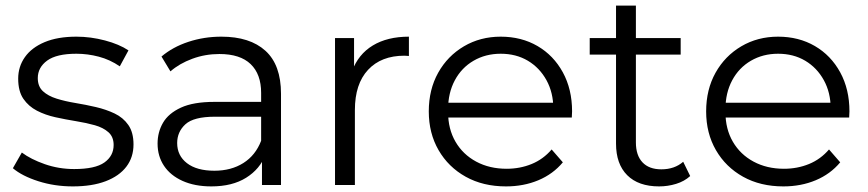

<svg xmlns="http://www.w3.org/2000/svg" viewBox="-20 -661 3101 686"><path d="M240 5Q175 5 117 -13.5Q59 -32 26 -60L58 -116Q90 -92 140 -74.5Q190 -57 245 -57Q320 -57 353 -80.5Q386 -104 386 -143Q386 -172 367.5 -188.5Q349 -205 319 -213.5Q289 -222 252 -228Q215 -234 178.5 -242Q142 -250 112 -265.5Q82 -281 63.5 -308Q45 -335 45 -380Q45 -423 69 -457Q93 -491 139.5 -510.5Q186 -530 253 -530Q304 -530 355 -516.5Q406 -503 439 -481L408 -424Q373 -448 333 -458.5Q293 -469 253 -469Q182 -469 148.5 -444.5Q115 -420 115 -382Q115 -352 133.5 -335Q152 -318 182.5 -308.5Q213 -299 249.5 -293Q286 -287 322.5 -278.5Q359 -270 389.5 -255.5Q420 -241 438.5 -214.5Q457 -188 457 -145Q457 -99 431.5 -65.5Q406 -32 357.5 -13.5Q309 5 240 5Z M916 0V-116L913 -135V-329Q913 -396 875.5 -432Q838 -468 764 -468Q713 -468 667 -451Q621 -434 589 -406L557 -459Q597 -493 653 -511.5Q709 -530 771 -530Q873 -530 928.5 -479.5Q984 -429 984 -326V0ZM735 5Q676 5 632.5 -14.5Q589 -34 566 -68.5Q543 -103 543 -148Q543 -189 562.5 -222.5Q582 -256 626.5 -276.5Q671 -297 746 -297H927V-244H748Q672 -244 642.5 -217Q613 -190 613 -150Q613 -105 648 -78Q683 -51 746 -51Q806 -51 849.5 -78.5Q893 -106 913 -158L929 -109Q909 -57 859.5 -26Q810 5 735 5Z M1177 0V-525H1245V-382L1238 -407Q1260 -467 1312 -498.5Q1364 -530 1441 -530V-461Q1437 -461 1433 -461.5Q1429 -462 1425 -462Q1342 -462 1295 -411.5Q1248 -361 1248 -268V0Z M1788 5Q1706 5 1644 -29.5Q1582 -64 1547 -124.5Q1512 -185 1512 -263Q1512 -341 1545.5 -401Q1579 -461 1637.5 -495.5Q1696 -530 1769 -530Q1843 -530 1900.5 -496.5Q1958 -463 1991 -402.5Q2024 -342 2024 -263Q2024 -258 2023.5 -252.5Q2023 -247 2023 -241H1566V-294H1985L1957 -273Q1957 -330 1932.5 -374.5Q1908 -419 1866 -444Q1824 -469 1769 -469Q1715 -469 1672 -444Q1629 -419 1605 -374Q1581 -329 1581 -271V-260Q1581 -200 1607.5 -154.5Q1634 -109 1681.5 -83.5Q1729 -58 1790 -58Q1838 -58 1879.5 -75Q1921 -92 1951 -127L1991 -81Q1956 -39 1903.5 -17Q1851 5 1788 5Z M2335 5Q2261 5 2221 -35Q2181 -75 2181 -148V-641H2252V-152Q2252 -106 2275.5 -81Q2299 -56 2343 -56Q2390 -56 2421 -83L2446 -32Q2425 -13 2395.5 -4Q2366 5 2335 5ZM2087 -466V-525H2412V-466Z M2779 5Q2697 5 2635 -29.5Q2573 -64 2538 -124.5Q2503 -185 2503 -263Q2503 -341 2536.5 -401Q2570 -461 2628.5 -495.5Q2687 -530 2760 -530Q2834 -530 2891.5 -496.5Q2949 -463 2982 -402.5Q3015 -342 3015 -263Q3015 -258 3014.5 -252.5Q3014 -247 3014 -241H2557V-294H2976L2948 -273Q2948 -330 2923.5 -374.5Q2899 -419 2857 -444Q2815 -469 2760 -469Q2706 -469 2663 -444Q2620 -419 2596 -374Q2572 -329 2572 -271V-260Q2572 -200 2598.5 -154.5Q2625 -109 2672.5 -83.5Q2720 -58 2781 -58Q2829 -58 2870.5 -75Q2912 -92 2942 -127L2982 -81Q2947 -39 2894.5 -17Q2842 5 2779 5Z"/></svg>

Font: Montserrat Thin
Style: Regular
Weight: 400
Version: Version 9.000